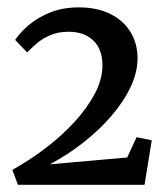

<svg xmlns="http://www.w3.org/2000/svg" viewBox="-20 -923 455 520"><path d="M13.5 -463Q59.5 -488.5 103 -521.5Q146.5 -554.5 181.2 -592.2Q216 -630 236.8 -669.2Q257.5 -708.5 257.5 -746Q257.5 -789.5 232.8 -813.2Q208 -837 166 -837Q138 -837 116.8 -828Q95.5 -819 80.2 -806Q65 -793 53.5 -781L21 -815Q35.5 -836.5 60 -856.8Q84.5 -877 117.8 -890Q151 -903 193.5 -903Q243.5 -903 279.2 -885Q315 -867 333.8 -835.8Q352.5 -804.5 352.5 -765.5Q352.5 -727.5 334 -688Q315.5 -648.5 282.5 -610Q249.5 -571.5 206.8 -537.8Q164 -504 115 -478L324.5 -496.5L350 -551.5L391 -543L371.5 -422.5H28.5Z"/></svg>

Font: Merriweather 36pt
Style: Regular
Weight: 400
Designer: Eben Sorkin
Foundry: Eben Sorkin
Version: Version 2.100